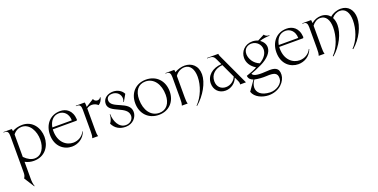

<svg xmlns="http://www.w3.org/2000/svg" viewBox="-21 -1418 5213 2651"><g transform="rotate(-20 2585.5 -92.5)"><path d="M144 229V-14C186 8 229 18 272 18C440 18 521 -113 521 -244C521 -374 440 -505 286 -505C232 -505 179 -491 139 -467L133 -500H10V-493H30C66 -493 82 -470 82 -416V119C82 155 76 175 61 198V202L155 350L160 347C147 309 143 267 144 229ZM453 -228C453 -116 400 -10 293 -10C247 -10 196 -33 144 -86V-416C178 -461 223 -482 268 -482C389 -482 453 -352 453 -228Z M833 13C922 13 1009 -36 1044 -133L1038 -136C1006 -68 938 -32 869 -32C768 -32 663 -110 663 -280L664 -302H1015L1023 -316C1015 -456 929 -505 843 -505C694 -505 601 -392 601 -243C601 -71 718 13 833 13ZM667 -329C681 -414 732 -482 818 -482C885 -482 951 -433 953 -329Z M1134 0H1220C1212 -25 1210 -45 1210 -95V-411C1232 -427 1259 -436 1284 -436C1319 -436 1351 -421 1373 -400C1397 -412 1428 -450 1434 -494L1428 -496C1419 -476 1400 -467 1381 -467C1357 -467 1332 -482 1328 -507L1210 -433C1210 -457 1210 -482 1204 -500H1074V-493H1094C1130 -493 1146 -470 1146 -416V-105C1146 -50 1144 -30 1134 0Z M1624 10C1733 10 1796 -72 1796 -147C1797 -312 1518 -289 1518 -416C1518 -467 1562 -484 1599 -484C1675 -484 1720 -430 1720 -374C1720 -357 1717 -340 1709 -324L1715 -321L1772 -421C1746 -476 1685 -508 1622 -508C1545 -508 1469 -465 1470 -380C1471 -242 1744 -258 1744 -110C1744 -59 1701 -12 1634 -12C1531 -12 1482 -126 1480 -229H1474C1474 -179 1457 -135 1434 -105C1471 -28 1537 10 1624 10Z M2112 12C2261 12 2360 -94 2360 -244C2360 -399 2258 -508 2104 -508C1955 -508 1856 -402 1856 -252C1856 -97 1958 12 2112 12ZM2126 -12C2002 -12 1924 -124 1924 -281C1924 -406 1984 -486 2090 -486C2211 -486 2292 -375 2292 -217C2292 -93 2230 -12 2126 -12Z M2641 70 2646 76C2769 -28 2860 -189 2860 -312C2860 -441 2775 -507 2672 -507C2625 -507 2574 -493 2525 -465C2525 -477 2523 -490 2520 -500H2390V-493H2410C2446 -493 2462 -470 2462 -416V-105C2462 -50 2460 -30 2450 0H2536C2528 -25 2526 -45 2526 -95V-409C2557 -457 2610 -486 2664 -486C2747 -486 2792 -412 2792 -300C2792 -172 2733 -22 2641 70Z M3306 0H3392L3178 -461C3169 -481 3167 -488 3168 -500H3001V-493H3033C3091 -493 3104 -470 3125 -425L3159 -352C3024 -345 2930 -263 2930 -150C2930 -55 2996 12 3090 12C3172 12 3243 -40 3269 -115L3293 -63C3308 -31 3310 -19 3306 0ZM2986 -162C2986 -259 3056 -325 3167 -335L3261 -132C3234 -71 3177 -32 3112 -32C3037 -32 2986 -83 2986 -162Z M3503 -1 3402 143C3432 233 3537 274 3627 276C3792 277 3885 161 3889 69C3894 -36 3828 -55 3719 -46C3627 -40 3518 -36 3504 -86C3537 -98 3592 -118 3666 -154C3775 -207 3840 -279 3840 -352C3840 -395 3819 -437 3771 -470C3818 -488 3878 -493 3918 -493V-500C3882 -502 3860 -513 3847 -535L3748 -484C3719 -496 3695 -501 3666 -501C3552 -501 3482 -416 3482 -324C3482 -259 3517 -192 3594 -147C3559 -124 3497 -101 3434 -80C3437 -38 3464 -14 3503 -1ZM3514 3C3567 15 3632 19 3688 16C3794 10 3852 22 3847 112C3844 187 3750 248 3659 245C3528 240 3473 178 3474 109C3475 74 3489 36 3514 3ZM3530 -361C3529 -446 3593 -479 3648 -477C3722 -474 3777 -415 3777 -345C3777 -290 3744 -229 3662 -181C3578 -213 3532 -294 3530 -361Z M4160 13C4249 13 4336 -36 4371 -133L4365 -136C4333 -68 4265 -32 4196 -32C4095 -32 3990 -110 3990 -280L3991 -302H4342L4350 -316C4342 -456 4256 -505 4170 -505C4021 -505 3928 -392 3928 -243C3928 -71 4045 13 4160 13ZM3994 -329C4008 -414 4059 -482 4145 -482C4212 -482 4278 -433 4280 -329Z M4932 70 4941 76C5064 -28 5141 -189 5141 -312C5141 -427 5077 -508 4967 -508C4907 -508 4847 -485 4809 -449C4779 -486 4734 -508 4677 -508C4625 -508 4574 -488 4536 -454C4535 -471 4534 -487 4531 -500H4401V-493H4421C4457 -493 4473 -470 4473 -416V-105C4473 -50 4471 -30 4461 0H4547C4539 -25 4537 -45 4537 -95V-415C4566 -456 4610 -484 4657 -484C4740 -484 4783 -412 4783 -300C4783 -172 4734 -22 4642 70L4651 76C4774 -28 4851 -189 4851 -312C4851 -355 4842 -392 4826 -423C4855 -460 4900 -484 4947 -484C5030 -484 5073 -412 5073 -300C5073 -172 5024 -22 4932 70Z"/></g></svg>

Font: Sinistre
Style: Regular
Weight: 400
Designer: Jules Durand
Foundry: Collletttivo
Version: Version 69.420;Glyphs 3.2 (3217)